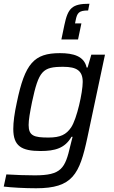

<svg xmlns="http://www.w3.org/2000/svg" viewBox="-24 -802 610 1026"><path d="M320 -668 304 -591H393L411 -677H377L380 -692C388 -734 398 -746 447 -746L454 -782C360 -782 339 -758 320 -668ZM169 204C364 204 401 130 443 -67L537 -510H464L444 -441H439C426 -502 368 -518 296 -518C158 -518 109 -463 66 -255C53 -196 47 -149 47 -113C47 -22 90 5 193 5C270 5 323 -10 358 -71H364C362 -66 357 -42 352 -24C324 98 304 135 162 135C117 135 57 133 10 130L-4 195C36 200 108 204 169 204ZM235 -67C158 -67 129 -76 129 -134C129 -162 136 -201 147 -256C183 -424 203 -445 314 -445C386 -445 418 -424 418 -364C418 -309 387 -167 356 -121C330 -83 299 -67 235 -67Z"/></svg>

Font: Saira UNSAM
Style: Italic
Weight: 400
Italic angle: -12°
Designer: Hector Gatti with collaboration of the Omnibus-Type team
Foundry: Omnibus-Type
Version: Version 0.072;PS 000.072;hotconv 1.0.88;makeotf.lib2.5.64775